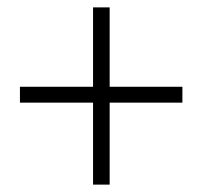

<svg xmlns="http://www.w3.org/2000/svg" viewBox="-20 -580 548 520"><path d="M232 -80H277V-302H474V-345H277V-560H232V-345H34V-302H232Z"/></svg>

Font: Source Serif 4 Display
Style: Bold
Weight: 700
Designer: Frank Grießhammer
Foundry: Adobe Systems Incorporated
Version: Version 4.004;hotconv 1.0.117;makeotfexe 2.5.65602